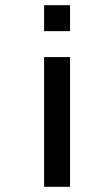

<svg xmlns="http://www.w3.org/2000/svg" viewBox="-20 -520 370 740"><path d="M150 -300H250V200H150ZM150 -500H250V-400H150Z"/></svg>

Font: Skate blade
Style: Regular
Weight: 400
Italic angle: -7°
Designer: Valerio Brotto (Silverblur_type)
Version: Version 2.001